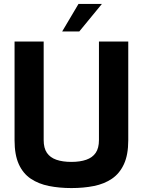

<svg xmlns="http://www.w3.org/2000/svg" viewBox="-20 -951 726 976"><path d="M343 5Q282 5 229 -5.5Q176 -16 136.5 -42.5Q97 -69 75.5 -116.5Q54 -164 54 -238V-740H202V-239Q202 -198 218.5 -174Q235 -150 266.5 -139Q298 -128 343 -128Q387 -128 418.5 -139Q450 -150 466.5 -174Q483 -198 483 -239V-740H632V-238Q632 -164 610 -116.5Q588 -69 549 -42.5Q510 -16 457.5 -5.5Q405 5 343 5ZM296 -791 379 -931H498L383 -791Z"/></svg>

Font: Exo Thin
Style: Bold
Weight: 700
Version: Version 2.000